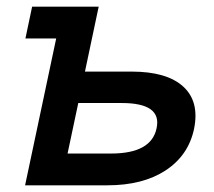

<svg xmlns="http://www.w3.org/2000/svg" viewBox="-20 -554 640 574"><path d="M55 0 148 -439H56L76 -534H275L234 -340H373Q479 -340 528 -295Q577 -250 560 -168Q543 -89 475 -44.5Q407 0 301 0ZM182 -95H312Q432 -95 448 -170Q465 -246 344 -246H214Z"/></svg>

Font: Geist Mono SemiBold
Style: Italic
Weight: 600
Italic angle: -12°
Monospace: yes
Designer: Basement.studio, Andrés Briganti, Mateo Zaragoza
Foundry: Basement.studio, Vercel, Andrés Briganti, Guido Ferreyra, Mateo Zaragoza
Version: Version 1.500; ttfautohint (v1.8.4.7-5d5b)